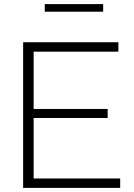

<svg xmlns="http://www.w3.org/2000/svg" viewBox="-20 -916 652 936"><path d="M198.2 -858.9V-896H482.9V-858.9ZM565.9 -45.9V0H92.8V-710H557.1V-664.1H144V-384.8H504.9V-340.8H144V-45.9Z"/></svg>

Font: Rawline Light
Style: Regular
Weight: 300
Designer: Matt McInerney, Pablo Impallari, Rodrigo Fuenzalida
Foundry: Matt McInerney, Pablo Impallari, Rodrigo Fuenzalida
Version: Version 4.020;PS 004.020;hotconv 1.0.88;makeotf.lib2.5.64775